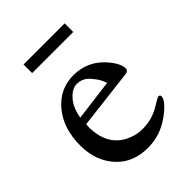

<svg xmlns="http://www.w3.org/2000/svg" viewBox="-173 -657 759 759"><g transform="rotate(-45 206.5 -277.5)"><path d="M92 -520V-568.1H322V-520ZM100.1 -226.1 99.1 -211.9Q99.1 -100.3 188.5 -65.4Q215.3 -54.9 242.2 -54.9Q269 -54.9 289.3 -59.8Q309.6 -64.7 323.4 -71.7Q337.2 -78.6 348.1 -85.4Q375.2 -102.1 379.9 -102.1Q388.9 -102.1 388.9 -93Q388.9 -84 380.6 -72Q372.3 -60.1 355.7 -45.5Q339.1 -31 317.9 -18.1Q267.6 12.9 207 12.9Q124.8 12.9 75.7 -40Q23.9 -96.4 23.9 -183.1Q23.9 -279.5 75.2 -339.8Q125.5 -398.9 200.9 -398.9Q285.4 -398.9 339.6 -331.1Q366.9 -296.9 366.9 -271Q366.9 -263.9 361.2 -260Q355.5 -256.1 351.1 -256.1ZM102.1 -261 273.9 -283Q267.6 -305.2 253.4 -323.6Q239.3 -342 231.4 -348.9Q212.6 -365 186.3 -365Q159.9 -365 135 -337Q110.1 -309.1 102.1 -261Z"/></g></svg>

Font: Linden Hill
Style: Regular
Weight: 400
Version: Version 1.202